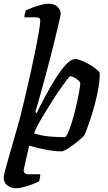

<svg xmlns="http://www.w3.org/2000/svg" viewBox="-45 -820 583 1040"><path d="M42 200Q15 200 -5 184.5Q-25 169 -25 143Q-25 132 -13.5 89Q-2 46 16.5 -17Q35 -80 54 -148Q61 -171 72 -216Q83 -261 96.5 -319Q110 -377 123.5 -437.5Q137 -498 148 -553.5Q159 -609 166 -650.5Q173 -692 173 -708Q173 -720 166 -723Q159 -726 148 -726H87Q87 -737 90 -747.5Q93 -758 95 -764Q110 -771 132.5 -779.5Q155 -788 178.5 -794Q202 -800 219 -800Q248 -800 266 -783.5Q284 -767 284 -743Q284 -740 279.5 -721.5Q275 -703 270 -680Q262 -645 250.5 -599Q239 -553 226.5 -504Q214 -455 201 -407Q188 -359 176.5 -318Q165 -277 157 -249.5Q149 -222 146 -213L154 -208Q175 -252 202 -302Q229 -352 257.5 -397.5Q286 -443 313.5 -471.5Q341 -500 362 -500Q377 -500 399 -491Q421 -482 442.5 -469Q464 -456 479 -443.5Q494 -431 495 -425Q496 -390 488.5 -346.5Q481 -303 469.5 -259Q458 -215 445.5 -177.5Q433 -140 423.5 -115Q414 -90 411 -86Q405 -79 389 -65Q373 -51 353 -36Q333 -21 315 -10.5Q297 0 288 0Q254 0 205 -9Q156 -18 113 -31L85 92Q81 110 88 117Q95 124 110 124H173Q173 134 171 144.5Q169 155 167 162Q154 169 131 178Q108 187 83 193.5Q58 200 42 200ZM308 -77Q319 -88 330.5 -118Q342 -148 352.5 -186Q363 -224 371.5 -262.5Q380 -301 385 -331Q390 -361 390 -372Q385 -381 374.5 -389Q364 -397 353.5 -402Q343 -407 336 -407Q332 -407 317 -387.5Q302 -368 280.5 -337Q259 -306 235.5 -269Q212 -232 191 -197Q170 -162 156 -135.5Q142 -109 140 -97Q188 -83 231 -80Q274 -77 308 -77Z"/></svg>

Font: Texturina Medium 12pt SemiBold
Style: Italic
Weight: 600
Italic angle: -11°
Version: Version 1.002